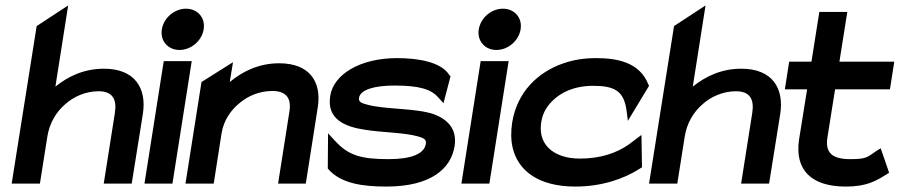

<svg xmlns="http://www.w3.org/2000/svg" viewBox="-20 -676 3313 707"><path d="M127 0 154 -171C162 -224 188 -265 221 -293C250 -319 294 -340 343 -340C394 -340 411 -311 403 -260L362 0H465L506 -256C521 -352 476 -423 363 -423C288 -423 230 -394 184 -357L231 -656L115 -580L23 0Z M641 -492C683 -492 723 -525 730 -568C737 -611 707 -644 665 -644C623 -644 583 -611 576 -568C569 -525 599 -492 641 -492ZM615 0 686 -451H583L512 0Z M767 0 796 -186C804 -234 831 -272 864 -298C893 -322 934 -341 983 -341C1035 -341 1053 -313 1046 -267L1004 0H1106L1150 -280C1165 -374 1121 -443 1008 -443C933 -443 873 -413 826 -374L838 -447L722 -374L663 0Z M1325 -198C1387 -188 1469 -188 1518 -174C1541 -168 1551 -162 1548 -146C1542 -109 1494 -90 1411 -90C1311 -90 1264 -103 1215 -156L1188 -185L1187 -56L1190 -52C1236 0 1317 11 1402 11C1570 11 1641 -57 1654 -138C1664 -204 1625 -237 1579 -255C1510 -279 1398 -272 1331 -291C1308 -297 1300 -302 1302 -316C1307 -345 1356 -361 1433 -361C1525 -361 1568 -347 1594 -317L1613 -296L1639 -395L1635 -399C1605 -448 1520 -462 1442 -462C1304 -462 1208 -401 1196 -323C1182 -237 1250 -209 1325 -198Z M1808 -492C1850 -492 1890 -525 1897 -568C1904 -611 1874 -644 1832 -644C1790 -644 1750 -611 1743 -568C1736 -525 1766 -492 1808 -492ZM1782 0 1853 -451H1750L1679 0Z M1868 -131C1888 -48 1962 11 2099 11C2196 11 2279 -18 2336 -55L2344 -60L2342 -179L2294 -143C2251 -113 2191 -92 2116 -92C2092 -92 2069 -95 2049 -102C1996 -120 1963 -161 1973 -226C1976 -245 1982 -263 1993 -279C2024 -325 2081 -360 2164 -360C2243 -360 2277 -341 2287 -270L2292 -231L2370 -360L2367 -366C2334 -449 2248 -462 2174 -462C2131 -462 2093 -456 2055 -443C1959 -410 1884 -336 1866 -225C1861 -192 1861 -160 1868 -131Z M2474 0 2501 -171C2509 -224 2535 -265 2568 -293C2597 -319 2641 -340 2690 -340C2741 -340 2758 -311 2750 -260L2709 0H2812L2853 -256C2868 -352 2823 -423 2710 -423C2635 -423 2577 -394 2531 -357L2578 -656L2462 -580L2370 0Z M2952 -347 2922 -160C2907 -52 2965 11 3095 11C3171 11 3206 -10 3243 -33L3254 -40L3223 -130L3207 -120C3174 -98 3173 -90 3111 -90C3042 -90 3018 -115 3027 -171L3055 -347H3257L3273 -449H3071L3100 -632H2997L2968 -449H2886L2870 -347Z"/></svg>

Font: Charger Pro
Style: BlkExtObl
Weight: 900
Designer: Jasper
Foundry: Cannot Into Space Fonts
Version: Version 1.09